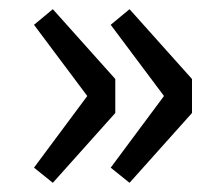

<svg xmlns="http://www.w3.org/2000/svg" viewBox="-20 -461 484 418"><path d="M54 -63ZM54 -96 170 -252 54 -407 95 -441 231 -289V-215L95 -63ZM221 -96 337 -252 221 -407 262 -441 398 -289V-215L262 -63Z"/></svg>

Font: Assistant SemiBold
Style: Regular
Weight: 600
Designer: Hebrew By Ben Nathan, Latin by Paul Hunt
Version: Version 2.001; ttfautohint (v1.6)